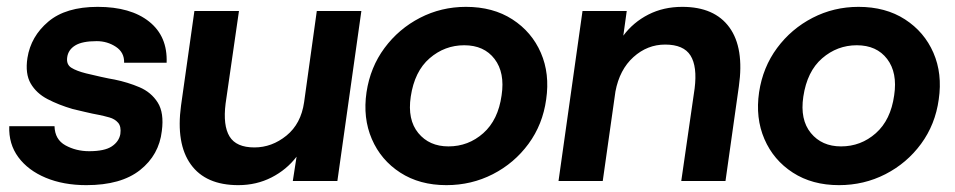

<svg xmlns="http://www.w3.org/2000/svg" viewBox="-20 -528 2784 560"><path d="M232 12Q165 12 113.5 -9.5Q62 -31 33.5 -69.5Q5 -108 7 -160H139Q140 -121 171 -104Q202 -87 240 -87Q285 -87 306 -101Q327 -115 331 -137Q334 -159 324.5 -170Q315 -181 299 -185.5Q283 -190 268 -193Q251 -196 228 -201.5Q205 -207 192 -210Q151 -222 118.5 -239Q86 -256 69.5 -284.5Q53 -313 60 -359Q70 -422 121 -465Q172 -508 265 -508Q361 -508 415 -465Q469 -422 466 -345H342Q343 -375 318 -391.5Q293 -408 262 -408Q220 -408 199.5 -395.5Q179 -383 176 -361Q173 -340 188 -330.5Q203 -321 231 -314Q247 -310 274 -304Q301 -298 314 -296Q353 -288 387 -273.5Q421 -259 440 -229Q459 -199 452 -146Q444 -76 388.5 -32Q333 12 232 12Z M675 12Q580 12 536.5 -48.5Q493 -109 508 -220L547 -496H677L638 -226Q630 -162 649.5 -130Q669 -98 722 -98Q773 -98 815.5 -132.5Q858 -167 867 -230L904 -496H1034L964 0H834L845 -71Q816 -33 772 -10.5Q728 12 675 12Z M1282 12Q1204 12 1147.5 -24.5Q1091 -61 1064.5 -122.5Q1038 -184 1049 -259Q1060 -332 1101.5 -388Q1143 -444 1205 -476Q1267 -508 1339 -508Q1418 -508 1474.5 -471.5Q1531 -435 1557.5 -374Q1584 -313 1573 -238Q1563 -165 1521.5 -108.5Q1480 -52 1417.5 -20Q1355 12 1282 12ZM1288 -101Q1346 -101 1389.5 -139.5Q1433 -178 1443 -250Q1453 -316 1422.5 -356Q1392 -396 1334 -396Q1277 -396 1233 -358Q1189 -320 1178 -246Q1168 -179 1200 -140Q1232 -101 1288 -101Z M1967 0 2006 -270Q2014 -334 1994 -366Q1974 -398 1920 -398Q1868 -398 1827.5 -361.5Q1787 -325 1775 -261L1738 0H1609L1679 -496H1808L1798 -424Q1827 -463 1871 -485.5Q1915 -508 1970 -508Q2064 -508 2107.5 -448Q2151 -388 2135 -276L2096 0Z M2427 12Q2349 12 2292.5 -24.5Q2236 -61 2209.5 -122.5Q2183 -184 2194 -259Q2205 -332 2246.5 -388Q2288 -444 2350 -476Q2412 -508 2484 -508Q2563 -508 2619.5 -471.5Q2676 -435 2702.5 -374Q2729 -313 2718 -238Q2708 -165 2666.5 -108.5Q2625 -52 2562.5 -20Q2500 12 2427 12ZM2433 -101Q2491 -101 2534.5 -139.5Q2578 -178 2588 -250Q2598 -316 2567.5 -356Q2537 -396 2479 -396Q2422 -396 2378 -358Q2334 -320 2323 -246Q2313 -179 2345 -140Q2377 -101 2433 -101Z"/></svg>

Font: Host Grotesk
Style: Bold Italic
Weight: 700
Italic angle: -8°
Designer: Doğukan Karapınar
Foundry: Element Type
Version: Version 1.003; ttfautohint (v1.8.4.7-5d5b)